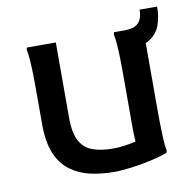

<svg xmlns="http://www.w3.org/2000/svg" viewBox="-73 -691 788 777"><g transform="rotate(-10 321.0 -302.5)"><path d="M336 12Q283 12 237 1.5Q191 -9 155.5 -35.5Q120 -62 100.5 -109Q81 -156 81 -227V-374Q81 -394 80.5 -425.5Q80 -457 78 -488Q76 -519 72 -537L74 -545H193V-235Q193 -173 211 -140Q229 -107 263.5 -94.5Q298 -82 347 -82Q371 -82 395.5 -85.5Q420 -89 441 -94Q440 -107 439.5 -123Q439 -139 439 -156V-374Q439 -394 438.5 -425.5Q438 -457 436 -488Q434 -519 430 -537L432 -545H551V-199Q551 -179 551.5 -147.5Q552 -116 553.5 -85Q555 -54 559 -36L557 -28Q529 -17 489 -8Q449 1 408 6.5Q367 12 336 12ZM479 -468 477 -545Q516 -545 533 -563Q550 -581 550 -617H622Q622 -577 610.5 -543Q599 -509 568 -488.5Q537 -468 479 -468Z"/></g></svg>

Font: Kufam Medium
Style: Regular
Weight: 500
Designer: Wael Morcos, Artur Schmal
Foundry: Original Type
Version: Version 1.300; ttfautohint (v1.8.3)